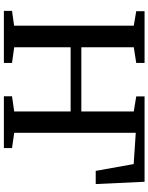

<svg xmlns="http://www.w3.org/2000/svg" viewBox="95 -878 783 1014"><g transform="rotate(90 487.0 -371.5)"><path d="M38 0V-43L116 -54V-686L39.5 -699V-743H313V-699L230 -686V-409H569V-686L489.5 -699V-743H940.5L952.5 -485H883L847 -685.5L682 -696.5V-54.5L762.5 -43V0H489V-43L569 -54.5V-352.5H230V-54.5L313 -43V0Z"/></g></svg>

Font: Merriweather 48pt Medium
Style: Regular
Weight: 500
Version: Version 2.100